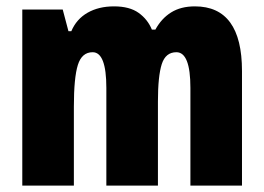

<svg xmlns="http://www.w3.org/2000/svg" viewBox="-20 -583 829 603"><path d="M592 -563Q740 -563 740 -360V0H578V-307Q578 -419 534 -419Q500 -419 488 -381.5Q476 -344 476 -264V0H314V-307Q314 -419 271 -419Q237 -419 224.5 -379Q212 -339 212 -248V0H50V-553H177L195 -485H204Q220 -523 255 -543Q290 -563 338 -563Q387 -563 415.5 -542.5Q444 -522 457 -490H468Q487 -525 517.5 -544Q548 -563 592 -563Z"/></svg>

Font: Noto Sans Gurmukhi UI ExtraCondensed Black
Style: Regular
Weight: 900
Width: 2
Designer: Jelle Bosma - Monotype Design Team
Foundry: Monotype Imaging Inc.
Version: Version 2.004; ttfautohint (v1.8.4.7-5d5b)